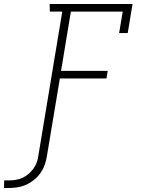

<svg xmlns="http://www.w3.org/2000/svg" viewBox="-99 -755 719 959"><path d="M-79 184 -78 146H-52Q-35 146 -18 143Q-1 140 15 132.5Q31 125 45 112.5Q59 100 69.5 85Q80 70 85.5 53.5Q91 37 93 20L212 -697H150L149 -735H563L539 -590H496L514 -697H255L206 -401H439L433 -363H200L136 20Q133 42 126 63.5Q119 85 106 105Q93 125 74.5 140.5Q56 156 35 166Q14 176 -8.5 180Q-31 184 -53 184Z"/></svg>

Font: Iosevka Etoile Extralight
Style: Italic
Weight: 200
Italic angle: -9°
Designer: Belleve Invis
Foundry: Belleve Invis
Version: Version 22.1.2; ttfautohint (v1.8.4)